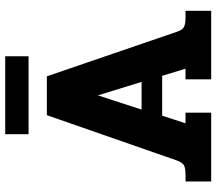

<svg xmlns="http://www.w3.org/2000/svg" viewBox="-68 -784 851 756"><g transform="rotate(-90 358.0 -405.5)"><path d="M208 -811H515V-719H208ZM22 -101H49Q75 -101 86 -107.5Q97 -114 105 -136L283 -647H436L611 -136Q618 -114 629.5 -107.5Q641 -101 668 -101H694V0H424V-101H466L438 -193H281L251 -101H293V0H22ZM414 -274 361 -446 305 -274Z"/></g></svg>

Font: Pridi SemiBold
Style: Regular
Weight: 600
Designer: Katatrad Team
Foundry: CadsonDemak
Version: Version 1.001